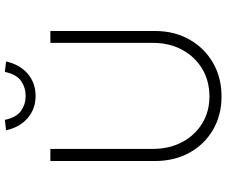

<svg xmlns="http://www.w3.org/2000/svg" viewBox="-91 -837 935 793"><g transform="rotate(-90 376.5 -440.5)"><path d="M374 7Q297 7 236.5 -28.5Q176 -64 142 -126Q108 -188 108 -268V-700H158V-277Q158 -209 186 -156Q214 -103 263 -73Q312 -43 374 -43Q439 -43 489 -73Q539 -103 567.5 -156Q596 -209 596 -277V-700H645V-268Q645 -188 610 -126Q575 -64 514 -28.5Q453 7 374 7ZM377 -761Q323 -761 285 -794Q247 -827 235 -883L278 -888Q288 -840 315.5 -821Q343 -802 377 -802Q411 -802 438.5 -821Q466 -840 476 -888L519 -883Q507 -827 469 -794Q431 -761 377 -761Z"/></g></svg>

Font: Lexend Deca ExtraLight
Style: Regular
Weight: 200
Designer: Bonnie Shaver-Troup, Thomas Jockin
Foundry: Lexend
Version: Version 1.008; ttfautohint (v1.8.4.7-5d5b)